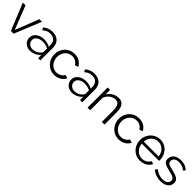

<svg xmlns="http://www.w3.org/2000/svg" viewBox="417 -2015 3511 3511"><g transform="rotate(45 2172.5 -260.0)"><path d="M231 0 19 -521H89L268 -63L448 -521H514L302 0Z M726 10Q691 10 660 -2Q629 -14 605.5 -35Q582 -56 568.5 -86Q555 -116 555 -152Q555 -195 574.5 -227.5Q594 -260 624.5 -281.5Q655 -303 693.5 -313.5Q732 -324 771 -324Q809 -324 849.5 -314.5Q890 -305 925 -287V-329Q925 -398 886.5 -437Q848 -476 778 -476Q732 -476 698.5 -461.5Q665 -447 628 -414L602 -462Q646 -499 687.5 -514.5Q729 -530 783 -530Q881 -530 937 -476Q993 -422 993 -323V0H936L934 -87Q896 -38 841 -14Q786 10 726 10ZM742 -42Q843 -42 907 -118Q915 -127 920 -136Q925 -145 925 -157V-242Q890 -259 853.5 -267.5Q817 -276 780 -276Q753 -276 724.5 -268.5Q696 -261 673 -246.5Q650 -232 635 -209.5Q620 -187 620 -157Q620 -132 630 -110.5Q640 -89 656.5 -74Q673 -59 695.5 -50.5Q718 -42 742 -42Z M1094 -262Q1094 -317 1113 -366Q1132 -415 1166.5 -451.5Q1201 -488 1249 -509Q1297 -530 1355 -530Q1429 -530 1484 -496.5Q1539 -463 1567 -406L1501 -385Q1479 -425 1439.5 -447.5Q1400 -470 1352 -470Q1312 -470 1277.5 -454Q1243 -438 1217.5 -410.5Q1192 -383 1177.5 -345Q1163 -307 1163 -262Q1163 -218 1178 -179Q1193 -140 1219 -111.5Q1245 -83 1279.5 -66.5Q1314 -50 1353 -50Q1378 -50 1402.5 -57Q1427 -64 1448 -76.5Q1469 -89 1484 -105Q1499 -121 1505 -139L1572 -119Q1561 -91 1540 -67.5Q1519 -44 1490.5 -26.5Q1462 -9 1427.5 0.5Q1393 10 1356 10Q1299 10 1251 -11.5Q1203 -33 1168 -70.5Q1133 -108 1113.5 -157Q1094 -206 1094 -262Z M1810 10Q1775 10 1744 -2Q1713 -14 1689.5 -35Q1666 -56 1652.5 -86Q1639 -116 1639 -152Q1639 -195 1658.5 -227.5Q1678 -260 1708.5 -281.5Q1739 -303 1777.5 -313.5Q1816 -324 1855 -324Q1893 -324 1933.5 -314.5Q1974 -305 2009 -287V-329Q2009 -398 1970.5 -437Q1932 -476 1862 -476Q1816 -476 1782.5 -461.5Q1749 -447 1712 -414L1686 -462Q1730 -499 1771.5 -514.5Q1813 -530 1867 -530Q1965 -530 2021 -476Q2077 -422 2077 -323V0H2020L2018 -87Q1980 -38 1925 -14Q1870 10 1810 10ZM1826 -42Q1927 -42 1991 -118Q1999 -127 2004 -136Q2009 -145 2009 -157V-242Q1974 -259 1937.5 -267.5Q1901 -276 1864 -276Q1837 -276 1808.5 -268.5Q1780 -261 1757 -246.5Q1734 -232 1719 -209.5Q1704 -187 1704 -157Q1704 -132 1714 -110.5Q1724 -89 1740.5 -74Q1757 -59 1779.5 -50.5Q1802 -42 1826 -42Z M2652 0H2584V-291Q2584 -384 2556.5 -426Q2529 -468 2472 -468Q2442 -468 2412 -457Q2382 -446 2356.5 -426Q2331 -406 2311 -378.5Q2291 -351 2282 -319V0H2214V-521H2276V-403Q2308 -460 2367.5 -495Q2427 -530 2497 -530Q2540 -530 2570 -514Q2600 -498 2618 -469Q2636 -440 2644 -398Q2652 -356 2652 -305Z M2761 -262Q2761 -317 2780 -366Q2799 -415 2833.5 -451.5Q2868 -488 2916 -509Q2964 -530 3022 -530Q3096 -530 3151 -496.5Q3206 -463 3234 -406L3168 -385Q3146 -425 3106.5 -447.5Q3067 -470 3019 -470Q2979 -470 2944.5 -454Q2910 -438 2884.5 -410.5Q2859 -383 2844.5 -345Q2830 -307 2830 -262Q2830 -218 2845 -179Q2860 -140 2886 -111.5Q2912 -83 2946.5 -66.5Q2981 -50 3020 -50Q3045 -50 3069.5 -57Q3094 -64 3115 -76.5Q3136 -89 3151 -105Q3166 -121 3172 -139L3239 -119Q3228 -91 3207 -67.5Q3186 -44 3157.5 -26.5Q3129 -9 3094.5 0.5Q3060 10 3023 10Q2966 10 2918 -11.5Q2870 -33 2835 -70.5Q2800 -108 2780.5 -157Q2761 -206 2761 -262Z M3571 10Q3514 10 3466.5 -11.5Q3419 -33 3384 -70.5Q3349 -108 3329.5 -157Q3310 -206 3310 -262Q3310 -317 3329.5 -365.5Q3349 -414 3383.5 -450.5Q3418 -487 3466 -508.5Q3514 -530 3570 -530Q3627 -530 3674.5 -508.5Q3722 -487 3756 -450Q3790 -413 3809 -365Q3828 -317 3828 -263Q3828 -255 3828 -247Q3828 -239 3827 -236H3381Q3384 -194 3400.5 -158.5Q3417 -123 3443 -97Q3469 -71 3502.5 -56.5Q3536 -42 3574 -42Q3599 -42 3624 -49Q3649 -56 3670 -68Q3691 -80 3708 -97.5Q3725 -115 3734 -136L3793 -120Q3781 -91 3759 -67.5Q3737 -44 3708 -26.5Q3679 -9 3644 0.5Q3609 10 3571 10ZM3763 -288Q3760 -330 3743.5 -364.5Q3727 -399 3701.5 -424Q3676 -449 3642.5 -463Q3609 -477 3571 -477Q3533 -477 3499 -463Q3465 -449 3439.5 -424Q3414 -399 3398.5 -364Q3383 -329 3380 -288Z M4106 10Q4045 10 3987 -10Q3929 -30 3887 -68L3918 -114Q3962 -78 4007.5 -60Q4053 -42 4105 -42Q4168 -42 4205.5 -67.5Q4243 -93 4243 -140Q4243 -162 4233 -176.5Q4223 -191 4203.5 -202Q4184 -213 4154.5 -221.5Q4125 -230 4086 -239Q4041 -250 4008 -261Q3975 -272 3953.5 -286Q3932 -300 3921.5 -320.5Q3911 -341 3911 -372Q3911 -411 3926.5 -441Q3942 -471 3968.5 -490.5Q3995 -510 4030.5 -520Q4066 -530 4106 -530Q4166 -530 4215 -510.5Q4264 -491 4294 -459L4261 -419Q4232 -449 4190.5 -464Q4149 -479 4104 -479Q4077 -479 4054 -473.5Q4031 -468 4013.5 -456Q3996 -444 3986 -425.5Q3976 -407 3976 -382Q3976 -361 3983 -348Q3990 -335 4006 -325.5Q4022 -316 4046.5 -308.5Q4071 -301 4106 -293Q4156 -281 4194 -269Q4232 -257 4257.5 -241Q4283 -225 4296 -202Q4309 -179 4309 -146Q4309 -74 4254 -32Q4199 10 4106 10Z"/></g></svg>

Font: IngvarSans
Style: Regular
Weight: 400
Version: Version 1.000